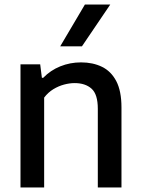

<svg xmlns="http://www.w3.org/2000/svg" viewBox="-20 -828 622 848"><path d="M70.5 0V-544H157.5L165 -484.5H171Q203 -517.5 246.2 -535Q289.5 -552.5 338 -552.5Q390 -552.5 430.2 -533Q470.5 -513.5 493.5 -469.8Q516.5 -426 516.5 -353V0H412V-347.5Q412 -411.5 384.5 -436.2Q357 -461 309.5 -461Q287.5 -461 263 -454.5Q238.5 -448 215.5 -434Q192.5 -420 175 -397V0ZM246 -623.5 355 -808H467L342 -623.5Z"/></svg>

Font: Encode Sans Condensed Thin Medium
Style: Regular
Weight: 500
Version: Version 3.002